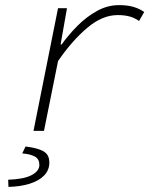

<svg xmlns="http://www.w3.org/2000/svg" viewBox="-20 -512 640 751"><path d="M111 0 207 -480H242L217 -338H221Q249 -377 284 -412Q319 -447 360 -469.5Q401 -492 446 -492Q478 -492 502 -485Q526 -478 544 -465L524 -430Q505 -443 485.5 -448Q466 -453 440 -453Q380 -453 320.5 -402.5Q261 -352 207 -273L152 0ZM13 219 12 191Q73 189 103.5 173Q134 157 134 133Q134 111 117.5 101Q101 91 67 88L80 61Q118 66 138 74Q158 82 165.5 94Q173 106 173 124Q173 153 153 174Q133 195 96.5 206.5Q60 218 13 219Z"/></svg>

Font: Source Code Pro ExtraLight Light
Style: Italic
Weight: 300
Italic angle: -11°
Monospace: yes
Version: Version 1.016;hotconv 1.0.116;makeotfexe 2.5.65601